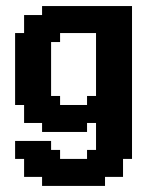

<svg xmlns="http://www.w3.org/2000/svg" viewBox="-20 -461 511 628"><path d="M382.4 -441.2H411.8V-411.8H382.4ZM352.9 -441.2H382.4V-411.8H352.9ZM323.5 -441.2H352.9V-411.8H323.5ZM294.1 -441.2H323.5V-411.8H294.1ZM264.7 -411.8H294.1V-382.4H264.7ZM264.7 -382.4H294.1V-352.9H264.7ZM294.1 -382.4H323.5V-352.9H294.1ZM323.5 -382.4H352.9V-352.9H323.5ZM323.5 -411.8H352.9V-382.4H323.5ZM294.1 -411.8H323.5V-382.4H294.1ZM235.3 -411.8H264.7V-382.4H235.3ZM235.3 -441.2H264.7V-411.8H235.3ZM205.9 -441.2H235.3V-411.8H205.9ZM176.5 -441.2H205.9V-411.8H176.5ZM147.1 -441.2H176.5V-411.8H147.1ZM117.6 -441.2H147.1V-411.8H117.6ZM117.6 -411.8H147.1V-382.4H117.6ZM117.6 -382.4H147.1V-352.9H117.6ZM147.1 -382.4H176.5V-352.9H147.1ZM176.5 -382.4H205.9V-352.9H176.5ZM205.9 -382.4H235.3V-352.9H205.9ZM235.3 -382.4H264.7V-352.9H235.3ZM352.9 -411.8H382.4V-382.4H352.9ZM382.4 -411.8H411.8V-382.4H382.4ZM382.4 -382.4H411.8V-352.9H382.4ZM352.9 -382.4H382.4V-352.9H352.9ZM205.9 -411.8H235.3V-382.4H205.9ZM176.5 -411.8H205.9V-382.4H176.5ZM147.1 -411.8H176.5V-382.4H147.1ZM88.2 -411.8H117.6V-382.4H88.2ZM88.2 -382.4H117.6V-352.9H88.2ZM58.8 -382.4H88.2V-352.9H58.8ZM58.8 -411.8H88.2V-382.4H58.8ZM147.1 -352.9H176.5V-323.5H147.1ZM117.6 -352.9H147.1V-323.5H117.6ZM88.2 -352.9H117.6V-323.5H88.2ZM58.8 -352.9H88.2V-323.5H58.8ZM29.4 -352.9H58.8V-323.5H29.4ZM29.4 -323.5H58.8V-294.1H29.4ZM29.4 -294.1H58.8V-264.7H29.4ZM29.4 -264.7H58.8V-235.3H29.4ZM58.8 -264.7H88.2V-235.3H58.8ZM58.8 -235.3H88.2V-205.9H58.8ZM88.2 -235.3H117.6V-205.9H88.2ZM88.2 -264.7H117.6V-235.3H88.2ZM117.6 -264.7H147.1V-235.3H117.6ZM117.6 -294.1H147.1V-264.7H117.6ZM117.6 -323.5H147.1V-294.1H117.6ZM88.2 -323.5H117.6V-294.1H88.2ZM58.8 -323.5H88.2V-294.1H58.8ZM58.8 -294.1H88.2V-264.7H58.8ZM88.2 -294.1H117.6V-264.7H88.2ZM294.1 -352.9H323.5V-323.5H294.1ZM323.5 -352.9H352.9V-323.5H323.5ZM352.9 -352.9H382.4V-323.5H352.9ZM352.9 -323.5H382.4V-294.1H352.9ZM382.4 -323.5H411.8V-294.1H382.4ZM382.4 -352.9H411.8V-323.5H382.4ZM382.4 -294.1H411.8V-264.7H382.4ZM352.9 -294.1H382.4V-264.7H352.9ZM323.5 -294.1H352.9V-264.7H323.5ZM323.5 -323.5H352.9V-294.1H323.5ZM294.1 -323.5H323.5V-294.1H294.1ZM294.1 -294.1H323.5V-264.7H294.1ZM294.1 -264.7H323.5V-235.3H294.1ZM323.5 -264.7H352.9V-235.3H323.5ZM352.9 -264.7H382.4V-235.3H352.9ZM382.4 -264.7H411.8V-235.3H382.4ZM352.9 -235.3H382.4V-205.9H352.9ZM323.5 -235.3H352.9V-205.9H323.5ZM294.1 -235.3H323.5V-205.9H294.1ZM294.1 -205.9H323.5V-176.5H294.1ZM323.5 -205.9H352.9V-176.5H323.5ZM352.9 -205.9H382.4V-176.5H352.9ZM382.4 -235.3H411.8V-205.9H382.4ZM382.4 -205.9H411.8V-176.5H382.4ZM382.4 -176.5H411.8V-147.1H382.4ZM382.4 -147.1H411.8V-117.6H382.4ZM382.4 -117.6H411.8V-88.2H382.4ZM382.4 -88.2H411.8V-58.8H382.4ZM352.9 -88.2H382.4V-58.8H352.9ZM352.9 -58.8H382.4V-29.4H352.9ZM323.5 -58.8H352.9V-29.4H323.5ZM294.1 -88.2H323.5V-58.8H294.1ZM294.1 -117.6H323.5V-88.2H294.1ZM294.1 -147.1H323.5V-117.6H294.1ZM294.1 -176.5H323.5V-147.1H294.1ZM323.5 -176.5H352.9V-147.1H323.5ZM352.9 -176.5H382.4V-147.1H352.9ZM352.9 -147.1H382.4V-117.6H352.9ZM352.9 -117.6H382.4V-88.2H352.9ZM323.5 -88.2H352.9V-58.8H323.5ZM323.5 -117.6H352.9V-88.2H323.5ZM323.5 -147.1H352.9V-117.6H323.5ZM264.7 -117.6H294.1V-88.2H264.7ZM264.7 -88.2H294.1V-58.8H264.7ZM235.3 -88.2H264.7V-58.8H235.3ZM235.3 -58.8H264.7V-29.4H235.3ZM205.9 -58.8H235.3V-29.4H205.9ZM176.5 -58.8H205.9V-29.4H176.5ZM147.1 -58.8H176.5V-29.4H147.1ZM117.6 -58.8H147.1V-29.4H117.6ZM117.6 -88.2H147.1V-58.8H117.6ZM147.1 -88.2H176.5V-58.8H147.1ZM176.5 -117.6H205.9V-88.2H176.5ZM205.9 -117.6H235.3V-88.2H205.9ZM235.3 -117.6H264.7V-88.2H235.3ZM176.5 -88.2H205.9V-58.8H176.5ZM205.9 -88.2H235.3V-58.8H205.9ZM294.1 -58.8H323.5V-29.4H294.1ZM117.6 -117.6H147.1V-88.2H117.6ZM117.6 -147.1H147.1V-117.6H117.6ZM147.1 -147.1H176.5V-117.6H147.1ZM147.1 -117.6H176.5V-88.2H147.1ZM88.2 -117.6H117.6V-88.2H88.2ZM88.2 -88.2H117.6V-58.8H88.2ZM58.8 -88.2H88.2V-58.8H58.8ZM58.8 -117.6H88.2V-88.2H58.8ZM58.8 -147.1H88.2V-117.6H58.8ZM58.8 -176.5H88.2V-147.1H58.8ZM29.4 -176.5H58.8V-147.1H29.4ZM29.4 -147.1H58.8V-117.6H29.4ZM29.4 -205.9H58.8V-176.5H29.4ZM29.4 -235.3H58.8V-205.9H29.4ZM117.6 -235.3H147.1V-205.9H117.6ZM117.6 -205.9H147.1V-176.5H117.6ZM117.6 -176.5H147.1V-147.1H117.6ZM88.2 -147.1H117.6V-117.6H88.2ZM88.2 -176.5H117.6V-147.1H88.2ZM88.2 -205.9H117.6V-176.5H88.2ZM58.8 -205.9H88.2V-176.5H58.8ZM382.4 -58.8H411.8V-29.4H382.4ZM382.4 -29.4H411.8V0H382.4ZM382.4 0H411.8V29.4H382.4ZM382.4 29.4H411.8V58.8H382.4ZM352.9 29.4H382.4V58.8H352.9ZM323.5 29.4H352.9V58.8H323.5ZM323.5 0H352.9V29.4H323.5ZM323.5 -29.4H352.9V0H323.5ZM352.9 -29.4H382.4V0H352.9ZM352.9 0H382.4V29.4H352.9ZM294.1 -29.4H323.5V0H294.1ZM294.1 0H323.5V29.4H294.1ZM294.1 29.4H323.5V58.8H294.1ZM294.1 58.8H323.5V88.2H294.1ZM264.7 29.4H294.1V58.8H264.7ZM264.7 58.8H294.1V88.2H264.7ZM323.5 58.8H352.9V88.2H323.5ZM352.9 58.8H382.4V88.2H352.9ZM352.9 88.2H382.4V117.6H352.9ZM323.5 88.2H352.9V117.6H323.5ZM294.1 88.2H323.5V117.6H294.1ZM29.4 0H58.8V29.4H29.4ZM58.8 0H88.2V29.4H58.8ZM88.2 0H117.6V29.4H88.2ZM117.6 0H147.1V29.4H117.6ZM117.6 29.4H147.1V58.8H117.6ZM88.2 29.4H117.6V58.8H88.2ZM58.8 29.4H88.2V58.8H58.8ZM29.4 29.4H58.8V58.8H29.4ZM117.6 58.8H147.1V88.2H117.6ZM147.1 58.8H176.5V88.2H147.1ZM88.2 58.8H117.6V88.2H88.2ZM147.1 29.4H176.5V58.8H147.1ZM58.8 58.8H88.2V88.2H58.8ZM58.8 88.2H88.2V117.6H58.8ZM88.2 88.2H117.6V117.6H88.2ZM117.6 88.2H147.1V117.6H117.6ZM147.1 88.2H176.5V117.6H147.1ZM176.5 88.2H205.9V117.6H176.5ZM205.9 88.2H235.3V117.6H205.9ZM235.3 88.2H264.7V117.6H235.3ZM264.7 88.2H294.1V117.6H264.7ZM235.3 58.8H264.7V88.2H235.3ZM205.9 58.8H235.3V88.2H205.9ZM176.5 58.8H205.9V88.2H176.5ZM147.1 117.6H176.5V147.1H147.1ZM117.6 117.6H147.1V147.1H117.6ZM176.5 117.6H205.9V147.1H176.5ZM205.9 117.6H235.3V147.1H205.9ZM235.3 117.6H264.7V147.1H235.3ZM264.7 117.6H294.1V147.1H264.7ZM294.1 117.6H323.5V147.1H294.1ZM264.7 -441.2H294.1V-411.8H264.7ZM264.7 -147.1H294.1V-117.6H264.7Z"/></svg>

Font: Jersey 20
Style: Regular
Weight: 400
Designer: Sarah Cadigan-Fried
Version: Version 1.000; ttfautohint (v1.8.4.7-5d5b)